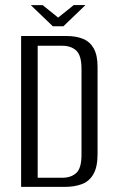

<svg xmlns="http://www.w3.org/2000/svg" viewBox="-20 -732 456 752"><path d="M62.7 0V-591H239.9Q278.2 -591 305.4 -579.8Q332.5 -568.6 347.3 -542.1Q362.1 -515.7 362.1 -470.1V-128.6Q362.1 -78 345.8 -49.8Q329.6 -21.6 300.5 -10.8Q271.5 0 232.3 0ZM127.6 -35.8H223.8Q258.2 -35.8 278.7 -54.5Q299.2 -73.1 299.2 -125.7V-462.3Q299.2 -514.9 278.7 -533.9Q258.2 -552.8 223.8 -552.8H127.6ZM186.8 -629.2 100.7 -711.8H147.2L207.7 -663.1L268.9 -712.2H314.8L228.5 -629.2Z"/></svg>

Font: Alumni Sans Thin
Style: Regular
Weight: 100
Designer: Robert E. Leuschke
Foundry: Robert E. Leuschke
Version: Version 1.018